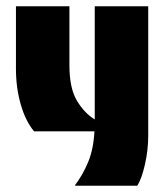

<svg xmlns="http://www.w3.org/2000/svg" viewBox="-20 -420 533 614"><path d="M221 174 220 172Q245 139 262 98Q279 57 282 0H89Q62 -32 46.5 -85.5Q31 -139 31 -200V-400H202V-211Q202 -138 226 -98Q250 -58 283 -38V-400H454V14Q454 60 443.5 106Q433 152 419 174Z"/></svg>

Font: Tac One
Style: Regular
Weight: 400
Designer: Oluseyi Olusanya, David Udoh, Eyiyemi Adegbite, Mirko Velimirović
Version: Version 1.003; ttfautohint (v1.8.4.7-5d5b)